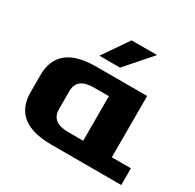

<svg xmlns="http://www.w3.org/2000/svg" viewBox="-155 -877 1059 1045"><g transform="rotate(30 375.0 -355.0)"><path d="M50 -192V-298Q50 -490 290 -490H610V-105H730V0H290Q50 0 50 -192ZM230 -189Q230 -105 335 -105H430V-385H335Q230 -385 230 -301ZM275 -550 385 -710H545L405 -550Z"/></g></svg>

Font: Xolonium
Style: Bold
Weight: 700
Designer: Severin Meyer
Version: Version 4.2